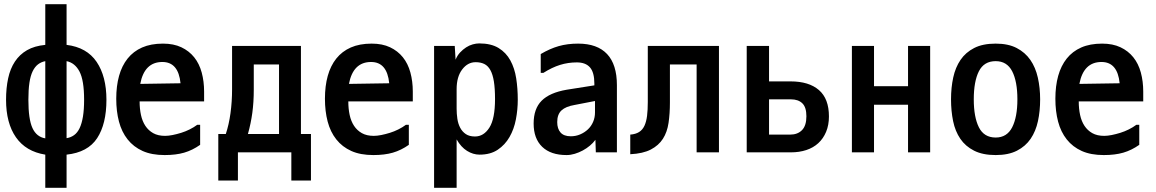

<svg xmlns="http://www.w3.org/2000/svg" viewBox="-20 -746 5540 920"><path d="M197 -5Q104 -20 56.5 -88Q9 -156 9 -268Q9 -324 19 -370.5Q29 -417 51.5 -451Q74 -485 109.5 -505.5Q145 -526 197 -531V-726H299V-531Q396 -519 443 -449.5Q490 -380 490 -268Q490 -152 445.5 -84Q401 -16 299 -5V154H197ZM116 -268Q116 -175 135.5 -132.5Q155 -90 197 -83V-453Q177 -449 162 -437.5Q147 -426 136.5 -404.5Q126 -383 121 -349.5Q116 -316 116 -268ZM383 -268Q383 -361 361 -403Q339 -445 299 -453V-84Q319 -87 335 -98.5Q351 -110 361.5 -132Q372 -154 377.5 -187.5Q383 -221 383 -268Z M758 -449Q672 -449 652 -344L845 -347Q835 -449 758 -449ZM761 -537Q812 -537 849 -519.5Q886 -502 910.5 -471.5Q935 -441 946.5 -398.5Q958 -356 958 -307V-260H649Q649 -225 655.5 -195Q662 -165 676.5 -143Q691 -121 714 -108Q737 -95 771 -95Q787 -95 807 -99Q827 -103 848 -109.5Q869 -116 889 -126Q909 -136 925 -148H939V-52Q902 -26 862.5 -14.5Q823 -3 769 -3Q707 -3 663.5 -22.5Q620 -42 591.5 -78Q563 -114 550 -163.5Q537 -213 537 -273Q537 -334 550.5 -382.5Q564 -431 591.5 -465.5Q619 -500 661 -518.5Q703 -537 761 -537Z M1092 -526H1422V-104H1470V119H1376V-16H1120V119H1026V-104H1062Q1077 -149 1084.5 -204Q1092 -259 1092 -318ZM1317 -104V-437H1196V-316Q1196 -256 1189 -205Q1182 -154 1168 -104Z M1758 -449Q1672 -449 1652 -344L1845 -347Q1835 -449 1758 -449ZM1761 -537Q1812 -537 1849 -519.5Q1886 -502 1910.5 -471.5Q1935 -441 1946.5 -398.5Q1958 -356 1958 -307V-260H1649Q1649 -225 1655.5 -195Q1662 -165 1676.5 -143Q1691 -121 1714 -108Q1737 -95 1771 -95Q1787 -95 1807 -99Q1827 -103 1848 -109.5Q1869 -116 1889 -126Q1909 -136 1925 -148H1939V-52Q1902 -26 1862.5 -14.5Q1823 -3 1769 -3Q1707 -3 1663.5 -22.5Q1620 -42 1591.5 -78Q1563 -114 1550 -163.5Q1537 -213 1537 -273Q1537 -334 1550.5 -382.5Q1564 -431 1591.5 -465.5Q1619 -500 1661 -518.5Q1703 -537 1761 -537Z M2168 -225Q2168 -201 2171.5 -177Q2175 -153 2185 -134Q2195 -115 2212 -103.5Q2229 -92 2256 -92Q2298 -92 2325 -134.5Q2352 -177 2352 -271Q2352 -322 2346.5 -356Q2341 -390 2329.5 -410.5Q2318 -431 2300.5 -439.5Q2283 -448 2259 -448Q2221 -448 2194.5 -413Q2168 -378 2168 -319ZM2278 -5Q2247 -5 2218 -23Q2189 -41 2168 -78V154H2060V-526H2159L2163 -460Q2171 -480 2184.5 -494.5Q2198 -509 2213.5 -519Q2229 -529 2245.5 -533.5Q2262 -538 2276 -538Q2333 -538 2369 -516Q2405 -494 2425.5 -456.5Q2446 -419 2453.5 -370.5Q2461 -322 2461 -268Q2461 -221 2452 -174Q2443 -127 2421.5 -89.5Q2400 -52 2365 -28.5Q2330 -5 2278 -5Z M2831 -262 2733 -243Q2691 -236 2670.5 -217Q2650 -198 2650 -161Q2650 -129 2666 -111Q2682 -93 2715 -93Q2739 -93 2760 -102Q2781 -111 2797 -126Q2813 -141 2822 -162Q2831 -183 2831 -207ZM2571 -397V-487Q2615 -513 2657 -525Q2699 -537 2750 -537Q2842 -537 2889 -487Q2936 -437 2936 -338V-16H2835L2833 -76Q2822 -61 2806.5 -48Q2791 -35 2772.5 -25Q2754 -15 2734 -9Q2714 -3 2695 -3Q2619 -3 2578 -42.5Q2537 -82 2537 -154Q2537 -225 2575.5 -263.5Q2614 -302 2695 -316L2828 -337V-345Q2828 -399 2807 -423Q2786 -447 2744 -447Q2702 -447 2663.5 -435Q2625 -423 2584 -397Z M3000 -101Q3026 -103 3042.5 -113.5Q3059 -124 3068 -143.5Q3077 -163 3080.5 -191Q3084 -219 3084 -257V-526H3425V-16H3318V-437H3190V-255Q3190 -202 3183.5 -157.5Q3177 -113 3156.5 -81Q3136 -49 3098.5 -29.5Q3061 -10 3000 -7Z M3558 -526H3665V-356H3768Q3856 -356 3904 -314.5Q3952 -273 3952 -188Q3952 -147 3938.5 -114.5Q3925 -82 3901 -60Q3877 -38 3843.5 -27Q3810 -16 3770 -16H3558ZM3766 -101Q3802 -101 3823 -122.5Q3844 -144 3844 -189Q3844 -232 3824.5 -251Q3805 -270 3770 -270H3665V-101Z M4437 -526V-16H4331V-244H4168V-16H4062V-526H4168V-333H4331V-526Z M4751 -3Q4689 -3 4647.5 -24Q4606 -45 4581.5 -81Q4557 -117 4547 -165.5Q4537 -214 4537 -270Q4537 -326 4547.5 -374.5Q4558 -423 4582.5 -459Q4607 -495 4648 -516Q4689 -537 4751 -537Q4811 -537 4851.5 -516Q4892 -495 4917 -459Q4942 -423 4953 -374Q4964 -325 4964 -270Q4964 -214 4953.5 -165.5Q4943 -117 4918.5 -81Q4894 -45 4853 -24Q4812 -3 4751 -3ZM4751 -87Q4805 -87 4830 -136Q4855 -185 4855 -270Q4855 -356 4830 -404.5Q4805 -453 4751 -453Q4695 -453 4670.5 -404.5Q4646 -356 4646 -270Q4646 -185 4670.5 -136Q4695 -87 4751 -87Z M5258 -449Q5172 -449 5152 -344L5345 -347Q5335 -449 5258 -449ZM5261 -537Q5312 -537 5349 -519.5Q5386 -502 5410.5 -471.5Q5435 -441 5446.5 -398.5Q5458 -356 5458 -307V-260H5149Q5149 -225 5155.5 -195Q5162 -165 5176.5 -143Q5191 -121 5214 -108Q5237 -95 5271 -95Q5287 -95 5307 -99Q5327 -103 5348 -109.5Q5369 -116 5389 -126Q5409 -136 5425 -148H5439V-52Q5402 -26 5362.5 -14.5Q5323 -3 5269 -3Q5207 -3 5163.5 -22.5Q5120 -42 5091.5 -78Q5063 -114 5050 -163.5Q5037 -213 5037 -273Q5037 -334 5050.5 -382.5Q5064 -431 5091.5 -465.5Q5119 -500 5161 -518.5Q5203 -537 5261 -537Z"/></svg>

Font: D2Coding
Style: Bold
Weight: 700
Monospace: yes
Designer: Yong-Rak Park; Jeong-Hwan Yoon; Sang-Min Lee;
Foundry: NHN Corporation
Version: Version 1.3.2; Build 20180524